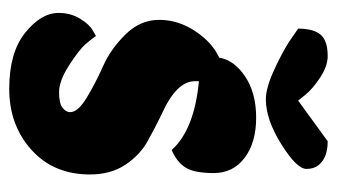

<svg xmlns="http://www.w3.org/2000/svg" viewBox="-177 -553 730 416"><g transform="rotate(90 188.0 -345.0)"><path d="M156 -402Q156 -362 228 -330Q257 -316 286.5 -299.5Q316 -283 337 -251.5Q358 -220 358 -175Q358 -96 304.5 -48Q251 0 172.5 0Q94 0 51 -34.5Q8 -69 8 -107Q8 -133 20.5 -153.5Q33 -174 46 -181L58 -188Q64 -179 75.5 -165.5Q87 -152 121 -130Q155 -108 179.5 -108Q204 -108 213.5 -115.5Q223 -123 223 -132Q223 -149 191.5 -168Q160 -187 123 -203.5Q86 -220 54.5 -252Q23 -284 23 -325Q23 -366 47.5 -403Q72 -440 105 -455Q110 -487 145.5 -511Q181 -535 235 -535Q289 -535 322 -510Q355 -485 355 -443Q355 -401 343 -382Q331 -363 305 -352Q261 -401 156 -411ZM346 -644Q346 -623 292.5 -589.5Q239 -556 195 -556Q171 -556 132.5 -573.5Q94 -591 68 -608L42 -626Q42 -673 68 -684Q80 -690 101.5 -690Q123 -690 147.5 -674Q172 -658 185 -642L198 -626L286 -690Q322 -690 338 -670Q346 -660 346 -644Z"/></g></svg>

Font: Chela One
Style: Regular
Weight: 400
Designer: Miguel Hernandez
Foundry: LatinoType
Version: Version 1.001